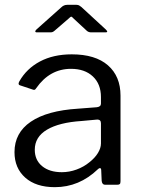

<svg xmlns="http://www.w3.org/2000/svg" viewBox="-20 -765 588 795"><path d="M207 10Q129 10 84.5 -29.5Q40 -69 40 -135Q40 -215 107.5 -261Q175 -307 303 -315L381 -321Q398 -323 398 -336V-363Q398 -417 364.5 -448.5Q331 -480 274 -480Q186 -480 130 -400Q127 -395 124 -393.5Q121 -392 116 -394L62 -412Q57 -414 57 -419Q57 -422 60 -428Q90 -481 145.5 -510.5Q201 -540 277 -540Q375 -540 427 -494.5Q479 -449 479 -369V-15Q479 -6 476 -3Q473 0 465 0H415Q403 0 401 -16L399 -62Q398 -69 394 -69Q390 -69 385 -64Q308 10 207 10ZM383 -270 318 -264Q225 -258 174.5 -228Q124 -198 124 -145Q124 -102 154.5 -77Q185 -52 236 -52Q267 -52 297 -63Q327 -74 350 -93Q373 -111 385.5 -131.5Q398 -152 398 -171V-254Q398 -270 383 -270ZM286 -687Q284 -689 280.5 -692.5Q277 -696 275 -696Q272 -696 263 -687L205 -637Q200 -633 196.5 -632Q193 -631 187 -631H133Q126 -631 126 -635Q126 -638 131 -643L233 -734Q244 -745 258 -745H297Q304 -745 308.5 -742Q313 -739 317 -736L418 -643Q424 -637 424 -634Q424 -631 417 -631H358Q347 -631 340 -637Z"/></svg>

Font: n
Style: Regular
Weight: 400
Designer: Pablo Impallari, Rodrigo Fuenzalida
Foundry: Impallari Type
Version: Version 1.002; ttfautohint (v1.5)